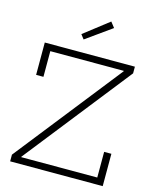

<svg xmlns="http://www.w3.org/2000/svg" viewBox="-140 -1073 942 1167"><g transform="rotate(15 331.0 -490.0)"><path d="M38.5 -42 563.5 -707.5V-722.5L622 -710L97 -44.5V-29ZM622 -752V-710H101V-548.5H55V-752ZM575.5 -203.5H621V0H38.5V-42H575.5ZM412.5 -980 439 -946 278 -831 256.5 -859Z"/></g></svg>

Font: Hepta Slab ExtraLight Light
Style: Regular
Weight: 300
Version: Version 1.100